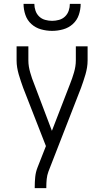

<svg xmlns="http://www.w3.org/2000/svg" viewBox="-20 -975 540 995"><path d="M160 0V-7Q160 -32 162.5 -57.5Q165 -83 174 -106L218 -218L100 -520Q94 -537 88 -554.5Q82 -572 77 -589.5Q72 -607 69 -625Q66 -643 66 -662V-735H127V-662Q127 -646 129.5 -630.5Q132 -615 136.5 -599.5Q141 -584 146 -569Q151 -554 157 -540L249 -297L343 -540Q349 -555 354 -569.5Q359 -584 363.5 -599.5Q368 -615 370.5 -630.5Q373 -646 373 -662V-735H434V-662Q434 -643 431 -625Q428 -607 423 -589.5Q418 -572 412 -554.5Q406 -537 400 -520L231 -86Q224 -67 222 -47Q220 -27 220 -7V0ZM250 -815Q221 -815 192.5 -823Q164 -831 142.5 -850.5Q121 -870 111.5 -898Q102 -926 102 -955H158Q158 -937 164 -919.5Q170 -902 183 -889.5Q196 -877 214 -872Q232 -867 250 -867Q268 -867 286 -872Q304 -877 317 -889.5Q330 -902 336 -919.5Q342 -937 342 -955H398Q398 -926 388.5 -898Q379 -870 357.5 -850.5Q336 -831 307.5 -823Q279 -815 250 -815Z"/></svg>

Font: Iosevka Term Curly Light
Style: Regular
Weight: 300
Designer: Belleve Invis
Foundry: Belleve Invis
Version: Version 32.3.0